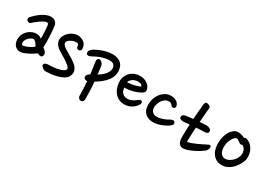

<svg xmlns="http://www.w3.org/2000/svg" viewBox="-2 -1223 2609 1874"><g transform="rotate(30 1302.5 -285.5)"><path d="M291 -495Q295 -467 297.5 -435.5Q300 -404 301.5 -372Q303 -340 303 -310Q303 -280 302 -256Q334 -234 340.5 -217Q347 -200 342 -187Q336 -169 320.5 -168.5Q305 -168 285 -179Q271 -169 253 -157.5Q235 -146 215 -135.5Q195 -125 175 -117Q155 -109 138 -106Q106 -101 80.5 -118Q55 -135 46 -169Q40 -192 43 -216.5Q46 -241 58 -263.5Q70 -286 90.5 -304Q111 -322 139 -332Q146 -335 158.5 -337Q171 -339 184.5 -338.5Q198 -338 212 -333Q226 -328 238 -316Q238 -333 237.5 -353.5Q237 -374 236 -395Q235 -416 233.5 -434.5Q232 -453 230 -466Q228 -481 218.5 -484.5Q209 -488 195 -483Q171 -475 139 -452Q107 -429 78 -403Q69 -394 57.5 -395Q46 -396 38 -404Q30 -412 29 -422.5Q28 -433 37 -445Q54 -463 75 -482Q96 -501 119 -516.5Q142 -532 166 -542Q190 -552 214 -553Q249 -554 268 -537.5Q287 -521 291 -495ZM175 -280Q162 -277 147.5 -267.5Q133 -258 121.5 -244.5Q110 -231 104.5 -214.5Q99 -198 104 -182Q106 -176 112.5 -173Q119 -170 127 -172Q151 -177 181.5 -191.5Q212 -206 230 -223Q230 -229 224 -238.5Q218 -248 210 -257.5Q202 -267 192.5 -274Q183 -281 175 -280Z M587 -424Q585 -435 583 -445Q581 -455 573 -458Q556 -463 537 -459Q518 -455 502 -446.5Q486 -438 475 -427.5Q464 -417 463 -409Q460 -394 471 -380Q482 -366 503 -352Q538 -331 576 -309Q614 -287 640 -264Q666 -241 675.5 -213.5Q685 -186 671 -151Q660 -124 630 -107Q600 -90 564 -80.5Q528 -71 492 -67.5Q456 -64 431 -64Q425 -64 416.5 -68.5Q408 -73 400.5 -79Q393 -85 387.5 -91.5Q382 -98 382 -103Q382 -121 398 -128Q414 -135 431 -135Q455 -135 482.5 -137.5Q510 -140 535 -145.5Q560 -151 580 -160Q600 -169 608 -183Q615 -195 599.5 -211.5Q584 -228 558.5 -246Q533 -264 503.5 -281Q474 -298 453 -312Q432 -326 417 -345.5Q402 -365 398 -394Q397 -420 409 -444Q421 -468 440.5 -486.5Q460 -505 485 -516Q510 -527 535 -527Q578 -525 606 -503.5Q634 -482 639 -440Q639 -426 634.5 -417Q630 -408 619 -406Q605 -404 596.5 -409.5Q588 -415 587 -424Z M909 -16Q908 -5 899 4.5Q890 14 879 13Q862 12 853 0Q844 -12 844 -20Q844 -58 842 -99.5Q840 -141 837 -185Q824 -183 813.5 -187.5Q803 -192 799 -202Q792 -219 801 -232Q810 -245 830 -257Q825 -294 820.5 -330Q816 -366 811 -400Q810 -406 812 -411Q814 -416 817 -420.5Q820 -425 828 -429Q841 -434 857.5 -421Q874 -408 880 -388Q883 -369 886.5 -344.5Q890 -320 893 -291Q914 -304 932.5 -319Q951 -334 964.5 -351Q978 -368 985 -386.5Q992 -405 989 -425Q987 -442 974 -455.5Q961 -469 933 -470Q908 -471 883.5 -466Q859 -461 835.5 -453Q812 -445 789.5 -434Q767 -423 746 -412Q732 -404 718.5 -405.5Q705 -407 701 -415Q692 -435 702.5 -451Q713 -467 735 -481Q754 -492 780.5 -503.5Q807 -515 836.5 -523.5Q866 -532 896.5 -535.5Q927 -539 955 -534.5Q983 -530 1005.5 -515.5Q1028 -501 1042 -473Q1059 -427 1051.5 -388.5Q1044 -350 1021.5 -318.5Q999 -287 966.5 -261.5Q934 -236 901 -216Q906 -162 908 -109Q910 -56 909 -16Z M1363 -360Q1324 -337 1279 -324.5Q1234 -312 1182 -312Q1184 -277 1202 -256.5Q1220 -236 1247 -232Q1263 -230 1279.5 -233Q1296 -236 1310.5 -242.5Q1325 -249 1337 -257Q1349 -265 1358 -273Q1367 -281 1377 -283.5Q1387 -286 1392 -284Q1406 -279 1402 -254Q1386 -222 1356 -199.5Q1326 -177 1289 -171Q1257 -165 1223 -174Q1189 -183 1162 -209Q1139 -232 1127 -263Q1115 -294 1112 -327Q1109 -358 1117.5 -386Q1126 -414 1144 -435.5Q1162 -457 1189 -471Q1216 -485 1252 -487Q1295 -490 1330 -471Q1365 -452 1379 -418Q1387 -399 1383.5 -385Q1380 -371 1363 -360ZM1248 -428Q1238 -426 1226.5 -421Q1215 -416 1205.5 -408.5Q1196 -401 1188.5 -391.5Q1181 -382 1180 -370Q1197 -370 1217.5 -373Q1238 -376 1257.5 -380.5Q1277 -385 1293.5 -391Q1310 -397 1321 -404Q1313 -423 1291.5 -427.5Q1270 -432 1248 -428Z M1702 -382Q1695 -378 1685 -379.5Q1675 -381 1668 -392Q1652 -413 1629 -413Q1608 -413 1591.5 -403.5Q1575 -394 1562.5 -378.5Q1550 -363 1542 -344Q1534 -325 1531 -306Q1526 -271 1543 -247Q1560 -223 1596 -223Q1625 -222 1661.5 -234.5Q1698 -247 1730 -267Q1744 -273 1756 -274Q1768 -275 1776 -262Q1786 -246 1771 -229.5Q1756 -213 1731 -200Q1706 -186 1678.5 -175.5Q1651 -165 1623 -160.5Q1595 -156 1567.5 -160Q1540 -164 1516 -179Q1478 -205 1470 -253Q1462 -301 1477 -352Q1483 -371 1494 -390.5Q1505 -410 1520.5 -426Q1536 -442 1555 -453.5Q1574 -465 1597 -469Q1634 -475 1668 -461.5Q1702 -448 1713 -412Q1715 -404 1713 -395.5Q1711 -387 1702 -382Z M2061 -393Q2080 -394 2099 -384Q2118 -374 2118 -353Q2116 -336 2099.5 -331.5Q2083 -327 2073 -327Q2053 -327 2030 -326Q2007 -325 1983 -323Q1981 -290 1979.5 -261Q1978 -232 1977 -209.5Q1976 -187 1976 -173Q1976 -159 1977 -158Q1999 -162 2024.5 -171.5Q2050 -181 2075.5 -192.5Q2101 -204 2125.5 -216.5Q2150 -229 2172 -240Q2182 -245 2190.5 -243Q2199 -241 2201 -234Q2203 -223 2198 -207Q2193 -191 2180 -178Q2165 -166 2140.5 -150.5Q2116 -135 2088 -121Q2060 -107 2031.5 -96.5Q2003 -86 1981 -84Q1948 -81 1931 -102Q1914 -123 1912 -155Q1910 -187 1911.5 -229Q1913 -271 1915 -318Q1896 -316 1878.5 -314.5Q1861 -313 1845 -311Q1832 -311 1816.5 -317Q1801 -323 1801 -340Q1801 -346 1806 -356Q1811 -366 1828 -371Q1869 -378 1919 -383Q1922 -430 1926 -474Q1930 -518 1933 -554Q1934 -566 1940 -575Q1946 -584 1953 -584Q1970 -585 1985.5 -575.5Q2001 -566 2001 -554Q1997 -520 1993.5 -477Q1990 -434 1987 -389Q2007 -391 2025.5 -391.5Q2044 -392 2061 -393Z M2472 -474Q2502 -463 2522.5 -441Q2543 -419 2554 -391.5Q2565 -364 2566.5 -335Q2568 -306 2560 -281Q2549 -253 2532 -226Q2515 -199 2493 -178Q2471 -157 2443 -144Q2415 -131 2381 -131Q2340 -131 2312 -150Q2284 -169 2268 -199Q2252 -229 2247.5 -267Q2243 -305 2249 -343Q2253 -371 2262.5 -397.5Q2272 -424 2287 -444.5Q2302 -465 2321.5 -478Q2341 -491 2366 -491Q2380 -491 2401 -485.5Q2422 -480 2440 -470Q2453 -482 2472 -474ZM2434 -401Q2423 -408 2408.5 -419.5Q2394 -431 2383 -431Q2371 -431 2359.5 -420Q2348 -409 2339.5 -394.5Q2331 -380 2325 -365Q2319 -350 2317 -341Q2314 -326 2313 -305Q2312 -284 2316 -263.5Q2320 -243 2331.5 -226.5Q2343 -210 2366 -203Q2380 -199 2399 -203.5Q2418 -208 2436.5 -220Q2455 -232 2471.5 -252Q2488 -272 2497 -298Q2507 -327 2497.5 -358.5Q2488 -390 2459 -404Q2452 -399 2445 -399Q2438 -399 2434 -401Z"/></g></svg>

Font: Nanum Pen
Style: Regular
Weight: 400
Designer: Doo-yul Kwak; Hyunghwan Choi; Nicolas Noh;
Foundry: NHN Corporation
Version: Version 1.10